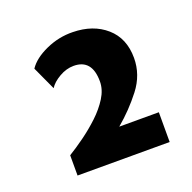

<svg xmlns="http://www.w3.org/2000/svg" viewBox="-83 -776 570 570"><g transform="rotate(-20 202.5 -490.5)"><path d="M58 -630Q76 -657 117 -675.5Q158 -694 202 -693Q266 -692 306.5 -656.5Q347 -621 347 -559Q347 -506 313 -462Q279 -418 236 -382H361V-288H70V-352Q93 -366 120 -385.5Q147 -405 171.5 -428Q196 -451 212 -476.5Q228 -502 228 -528Q228 -598 170 -598Q147 -598 124.5 -585Q102 -572 92 -556Z"/></g></svg>

Font: Reem Kufi Medium
Style: Regular
Weight: 500
Designer: Khaled Hosny
Version: Version 1.001